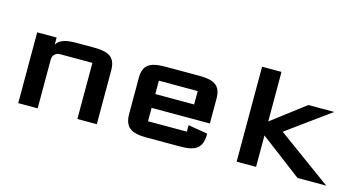

<svg xmlns="http://www.w3.org/2000/svg" viewBox="-62 -793 1984 1049"><g transform="rotate(15 929.5 -268.5)"><path d="M188 0H78.1V-400.4H188V-360.8Q200.2 -381.3 226.6 -390.9Q252.9 -400.4 297.9 -400.4H400.4Q468.3 -400.4 495.4 -377.9Q522.5 -355.5 522.5 -305.2V0H412.6V-317.4H229.5Q211.4 -317.4 199.7 -305.7Q188 -293.9 188 -275.9Z M1118.2 -106.4V-100.1Q1118.2 -46.9 1090.8 -23.4Q1063.5 0 996.1 0H800.8Q733.4 0 706.1 -23.4Q678.7 -46.9 678.7 -100.1V-305.2Q678.7 -355.5 705.8 -377.9Q732.9 -400.4 800.8 -400.4H996.1Q1064 -400.4 1091.1 -377.9Q1118.2 -355.5 1118.2 -305.2V-163.6H788.6V-87.9H1008.3V-124.5ZM1008.3 -241.7V-317.4H788.6V-241.7Z M1423.3 0H1313.5V-537.1H1423.3V-256.8L1611.8 -400.4H1758.3L1514.2 -223.1L1820.3 0H1657.7L1423.3 -177.7Z"/></g></svg>

Font: Squarish Sans CT
Style: Regular
Weight: 400
Version: Version 0.9